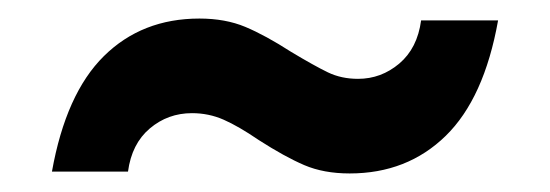

<svg xmlns="http://www.w3.org/2000/svg" viewBox="-20 -423 593 207"><path d="M36 -238Q51 -322 92 -362.5Q133 -403 195 -403Q223 -403 244.5 -394Q266 -385 294 -367Q319 -352 333.5 -345Q348 -338 366 -338Q391 -338 410.5 -354.5Q430 -371 434 -401H517Q502 -317 460.5 -276.5Q419 -236 357 -236Q329 -236 308 -245Q287 -254 259 -272Q237 -287 221 -294Q205 -301 187 -301Q161 -301 141.5 -284.5Q122 -268 118 -238Z"/></svg>

Font: Fz Poppins Med
Style: Regular
Weight: 500
Designer: Ninad Kale (Devanagari), Jonny Pinhorn (Latin)
Foundry: Indian Type Foundry
Version: Vit hóa bi Vntype.Com & FontZin.Com